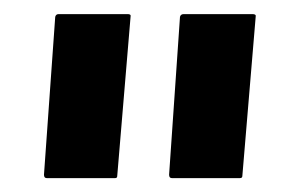

<svg xmlns="http://www.w3.org/2000/svg" viewBox="-20 -716 431 275"><path d="M145 -460.9H46.9Q43 -460.9 43 -465.8L59.1 -691.9Q60.1 -695.8 64 -695.8H163.1Q168 -695.8 167 -691.9L147.9 -463.9Q147.9 -460.9 145 -460.9ZM323.7 -460.9H226.1Q222.2 -460.9 222.2 -465.8L237.8 -691.9Q238.8 -695.8 243.2 -695.8H341.8Q347.2 -695.8 346.2 -691.9L327.1 -463.9Q327.1 -460.9 323.7 -460.9Z"/></svg>

Font: Koulen
Style: Regular
Weight: 400
Designer: Danh Hong
Version: Version 8.000; ttfautohint (v1.8.3)